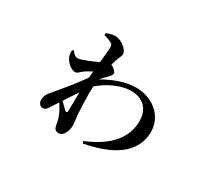

<svg xmlns="http://www.w3.org/2000/svg" viewBox="-126 -829 1251 1127"><g transform="rotate(30 500.0 -265.5)"><path d="M308 -320C320 -329 340 -340 360 -351L356 -307C307 -237 252 -172 199 -109C186 -93 178 -76 178 -56C178 -31 193 -16 209 -16C228 -16 236 -29 249 -49L278 -94C293 -71 307 -47 313 -30C322 -9 326 10 329 31C333 52 341 65 366 65C394 65 415 24 415 -18C415 -38 411 -54 408 -83C406 -129 400 -211 404 -275C462 -326 545 -364 611 -364C691 -364 741 -314 741 -235C741 -157 707 -47 513 32L518 46C758 2 831 -105 831 -212C831 -326 732 -395 628 -395C557 -395 487 -370 410 -326C424 -342 440 -359 453 -371C464 -383 471 -391 471 -402C471 -411 454 -428 438 -436L432 -438L442 -473C451 -499 461 -512 461 -526C461 -554 412 -596 369 -596C348 -596 330 -590 310 -582V-569C330 -564 347 -557 357 -552C371 -546 376 -541 376 -524C376 -505 372 -465 367 -418C323 -398 262 -372 241 -372C225 -372 214 -382 200 -401L190 -396C189 -384 190 -371 193 -359C203 -329 237 -294 269 -294C285 -294 293 -309 308 -320ZM351 -204 349 -78C349 -64 342 -62 332 -70L290 -112Z"/></g></svg>

Font: Noto Serif JP SemiBold
Style: Regular
Weight: 600
Designer: Ryoko NISHIZUKA 西塚涼子 (kana & ideographs); Frank Grießhammer (Latin, Greek & Cyrillic); Wenlong ZHANG 张文龙 (bopomofo); San
Foundry: Adobe
Version: Version 2.001;hotconv 1.1.0;makeotfexe 2.6.0